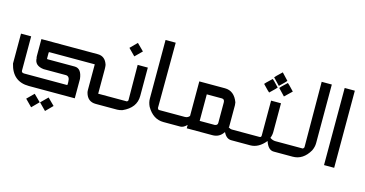

<svg xmlns="http://www.w3.org/2000/svg" viewBox="-76 -925 2675 1409"><g transform="rotate(15 1261.5 -220.0)"><path d="M0 -356.4H77.1V-96.2Q77.1 -79.6 98.6 -79.6H421.9Q426.8 -79.6 426.8 -84.5V-103Q426.8 -147.5 396 -147.5H227.5Q157.2 -155.3 157.2 -213.4Q154.8 -213.4 154.8 -229.5V-356.4H583.5Q639.6 -356.4 658.7 -295.4Q661.1 -280.3 661.1 -264.6V-77.1H765.1V0H663.1Q600.6 0 583.5 -63.5Q581.1 -72.3 581.1 -84.5V-278.8H236.8Q231.9 -278.3 231.9 -273.9V-229.5Q232.4 -225.1 236.8 -225.1H442.9Q494.6 -225.1 503.9 -147.5V0H154.8Q30.3 0 0 -128.9ZM211.4 146.5 160.2 94.7 211.4 43.9 262.7 94.7ZM316.9 146.5 265.6 94.7 316.9 43.9 368.2 94.7Z M886.2 -356.4H963.4V-140.6Q963.4 -50.8 864.7 -6.8Q843.3 0 825.2 0H740.7V-77.1H878.9Q882.3 -77.1 888.2 -86.9ZM846.2 -410.2 795.4 -461.4 846.2 -512.7 897.9 -461.4Z M1036.6 -585.9H1113.8L1111.8 -88.9Q1116.2 -78.6 1121.1 -77.1H1233.4V0H1177.2Q1098.1 0 1050.8 -82Q1036.6 -111.8 1036.6 -140.6Z M1354.5 -356.4H1549.3Q1620.1 -356.4 1649.9 -276.4Q1652.3 -263.7 1652.3 -255.4V-91.3L1649.9 -86.9Q1664.1 -77.1 1678.2 -77.1H1778.8V0H1692.4Q1655.3 0 1633.8 -44.4H1631.3Q1602.5 0 1549.3 0H1354.5V-25.9Q1329.1 0 1305.7 0H1209V-77.1H1319.3Q1341.3 -77.1 1354.5 -93.8ZM1432.1 -278.8V-77.1H1546.9Q1567.9 -80.1 1567.9 -98.1V-252.9Q1567.9 -278.8 1546.9 -278.8Z M1929.2 -579.1 1978 -527.3Q1978 -524.4 1926.8 -475.6L1877.4 -527.3Q1877.4 -530.3 1929.2 -579.1ZM1870.6 -513.2Q1873.5 -513.2 1921.9 -461.9Q1921.9 -459 1870.6 -410.2Q1867.7 -410.2 1818.8 -461.9Q1818.8 -464.8 1870.6 -513.2ZM1985.4 -513.2Q1988.3 -513.2 2036.6 -461.9L1982.9 -410.2L1933.6 -461.9Q1933.6 -464.8 1985.4 -513.2ZM1899.9 -356.4H1975.1V-138.2Q1975.1 -114.7 1965.8 -91.3Q1985.8 -77.1 2007.8 -77.1H2101.6V0H2015.1Q1972.7 0 1951.7 -63.5Q1899.9 0 1836.9 0H1754.4V-77.1H1886.2Q1899.9 -77.1 1899.9 -91.3Z M2299.8 -585.9V-140.6Q2299.8 -111.8 2285.6 -82Q2238.3 0 2159.2 0H2077.1V-77.1H2215.3Q2220.2 -78.6 2225.1 -88.9L2222.7 -585.9Z M2397.5 -585.9H2474.6V0H2397.5Z"/></g></svg>

Font: Kadhim
Style: Regular
Weight: 400
Designer: Developer/ Husham Jawad
Version: Version 1.00;December 29, 2020;FontCreator 13.0.0.2683 32-bi